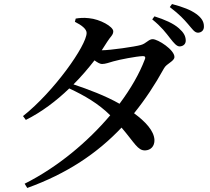

<svg xmlns="http://www.w3.org/2000/svg" viewBox="-20 -856 1040 951"><path d="M697 -561C671 -492 628 -417 572 -342C504 -381 416 -414 344 -438C382 -476 417 -517 448 -557C462 -547 475 -539 485 -539C502 -539 520 -546 541 -552C572 -561 656 -577 686 -578C697 -579 703 -574 697 -561ZM351 -748C385 -731 409 -712 409 -693C409 -631 247 -402 94 -281L108 -262C186 -301 259 -356 323 -418C400 -382 467 -343 526 -285C415 -154 267 -29 102 54L115 75C312 4 462 -97 582 -224C647 -148 662 -110 699 -111C727 -112 746 -132 745 -163C743 -208 700 -254 644 -295C699 -363 748 -437 792 -517C805 -542 844 -552 844 -574C844 -609 763 -662 736 -662C716 -662 704 -640 677 -633C650 -625 526 -607 484 -607C493 -621 502 -635 511 -649C527 -675 541 -682 541 -701C541 -724 476 -761 420 -766C393 -769 374 -767 355 -764ZM734 -760C780 -723 802 -693 823 -666C841 -643 855 -626 870 -626C889 -627 901 -639 900 -657C899 -678 890 -695 866 -716C839 -740 796 -759 745 -775ZM821 -821C871 -783 891 -760 911 -737C932 -713 943 -694 961 -694C979 -695 991 -707 990 -726C990 -749 978 -768 952 -787C924 -807 888 -821 832 -836Z"/></svg>

Font: Source Han Serif CN SemiBold
Style: Regular
Weight: 600
Designer: Ryoko NISHIZUKA 西塚涼子 (kana & ideographs); Frank Grießhammer (Latin, Greek & Cyrillic); Wenlong ZHANG 张文龙 (bopomofo); San
Foundry: Adobe Systems Incorporated
Version: Version 1.000;PS 1;hotconv 16.6.53;makeotf.lib2.5.65590